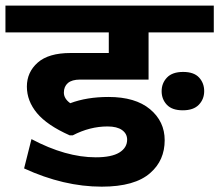

<svg xmlns="http://www.w3.org/2000/svg" viewBox="-35 -672 797 698"><path d="M334.7 6.6Q196.7 6.6 52.6 -59.7L79.4 -166.3Q204.2 -100.1 312.9 -100.1Q370.6 -100.1 398.9 -117.5Q427.2 -135 427.2 -164.3Q427.2 -186 408.7 -199.2Q390.3 -212.3 355.9 -212.3Q291.7 -212.3 229.5 -180H218.4Q136.5 -216.4 99.6 -260.6Q62.7 -304.9 62.7 -357.2Q62.7 -409.5 102.1 -444.4Q141.6 -479.3 221.4 -479.3H360.5V-554.1H-15.2V-651.7H742.2V-554.1H505.1V-382.7H256.3Q226.5 -382.7 211.8 -370.1Q197.2 -357.4 197.2 -335.4Q197.2 -313.4 220.4 -296.8Q280.6 -319.5 359.5 -319.5Q457 -319.5 510.4 -275Q563.7 -230.5 563.7 -162.3Q563.7 -89 511.6 -43.5Q455.5 6.6 334.7 6.6ZM629.4 -271Q590.5 -271 571.5 -291.2Q552.6 -311.4 552.6 -340.5Q552.6 -369.6 572 -390Q591.5 -410.5 630.7 -410.5Q669.9 -410.5 688.6 -390.3Q707.3 -370.1 707.3 -340.7Q707.3 -311.4 687.8 -291.2Q668.4 -271 629.4 -271Z"/></svg>

Font: Khula
Style: Bold
Weight: 700
Designer: Erin McLaughlin, Steve Matteson
Version: Version 1.000;PS 1.0;hotconv 1.0.72;makeotf.lib2.5.5900; ttf